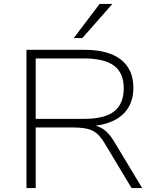

<svg xmlns="http://www.w3.org/2000/svg" viewBox="-20 -959 792 979"><path d="M115 0V-705H411Q532 -705 596 -655.5Q660 -606 660 -511Q660 -451 633 -408Q606 -365 554 -341.5Q502 -318 428 -314L437 -322L444 -321Q480 -319 507.5 -300Q535 -281 559 -242L705 0H651L515 -226Q495 -260 474 -278Q453 -296 423.5 -302.5Q394 -309 349 -309H162V0ZM162 -353H410Q514 -353 562.5 -391.5Q611 -430 611 -509Q611 -587 561.5 -624Q512 -661 407 -661H162ZM356 -765 488 -939H553L400 -765Z"/></svg>

Font: Nunito Sans 10pt SemiExpanded ExtraLight
Style: Regular
Weight: 250
Width: 6
Designer: Vernon Adams
Foundry: Vernon Adams
Version: Version 3.101;gftools[0.9.27]